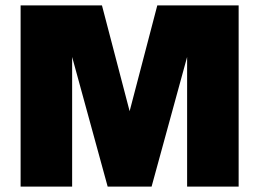

<svg xmlns="http://www.w3.org/2000/svg" viewBox="-20 -688 956 708"><path d="M56 0V-668H356L458 -278L560 -668H860V0H670V-478L539 0H377L246 -478V0Z"/></svg>

Font: Gantari Black
Style: Regular
Weight: 900
Version: Version 1.000